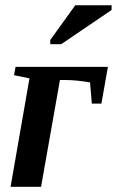

<svg xmlns="http://www.w3.org/2000/svg" viewBox="-20 -715 447 735"><path d="M92.8 -415 33.7 -427.2 39.6 -459H393.1L368.2 -318.4H331.5L324.7 -399.4Q273.4 -408.7 227.5 -408.7H209.5L137.2 0H20.5ZM172.4 -545.9V-562L268.1 -694.8H407.2V-676.8L214.4 -545.9Z"/></svg>

Font: Liberation Serif
Style: Bold Italic
Weight: 700
Italic angle: -16.333°
Designer: Steve Matteson
Foundry: Ascender Corporation
Version: Version 2.1.5